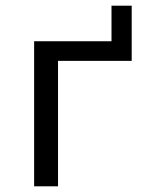

<svg xmlns="http://www.w3.org/2000/svg" viewBox="-20 -671 540 675"><path d="M100 -526H372V-651H443V-457H184V-16H100Z"/></svg>

Font: D2Coding ligature
Style: Regular
Weight: 400
Monospace: yes
Designer: Yong-Rak Park; Jeong-Hwan Yoon; Sang-Min Lee;
Foundry: NHN Corporation
Version: Version 1.3.2; Build 20180524